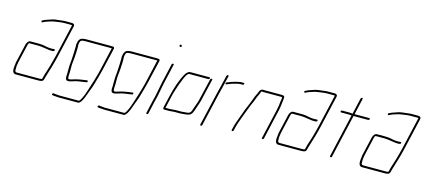

<svg xmlns="http://www.w3.org/2000/svg" viewBox="-58 -1151 3934 1775"><g transform="rotate(15 1908.5 -264.0)"><path d="M113 -274 73 -101C71 -94 70 -88 70 -82C65 -41 54 15 99 15H309C332 15 358 15 363 -8C366 -15 367 -22 368 -27C369 -33 371 -40 374 -47C394 -110 416 -182 432 -252L502 -556C505 -570 493 -579 477 -579H407C393 -579 382 -576 370 -575C337 -572 302 -569 274 -557C253 -549 234 -545 216 -535C208 -532 197 -528 201 -518C205 -508 215 -515 222 -519C238 -528 258 -533 276 -539C297 -547 324 -551 348 -554C366 -556 384 -560 402 -560H472C476 -560 484 -559 483 -556L413 -252C405 -218 393 -175 384 -142C372 -98 359 -69 349 -27C348 -22 347 -16 344 -9V-7H343C331 -4 326 -4 313 -4H103C89 -4 84 -14 85 -27C84 -50 86 -73 92 -101L132 -274C133 -280 139 -296 145 -296H231C237 -296 243 -296 249 -295L268 -293C275 -292 281 -291 289 -290C312 -288 330 -282 353 -282C367 -282 387 -280 389 -294C391 -308 370 -301 357 -301C329 -301 300 -306 275 -312L255 -314C248 -315 243 -315 236 -315H150C132 -315 118 -294 113 -274Z M901 -466C895 -467 887 -467 877 -467H639C627 -467 611 -464 601 -461C585 -456 574 -438 570 -419C565 -399 566 -394 567 -375C568 -342 564 -305 563 -270C563 -249 559 -222 557 -200C556 -180 557 -170 556 -153V-131V-114L555 -100C553 -82 555 -51 575 -51C588 -49 599 -52 611 -56C625 -61 634 -62 646 -67C659 -71 681 -74 694 -76L708 -78C720 -80 736 -82 748 -84C760 -85 762 -104 750 -103C738 -101 721 -99 709 -97L695 -95C693 -94 687 -93 684 -93C682 -93 680 -93 679 -92C662 -90 644 -84 629 -80C616 -77 595 -67 580 -70L577 -73C572 -92 575 -112 576 -135V-157C576 -164 575 -171 576 -178C574 -205 581 -245 583 -274C584 -307 589 -348 587 -380L586 -401C586 -406 587 -412 589 -419C591 -426 593 -432 596 -437C602 -446 622 -448 634 -448H893L843 -230C840 -218 838 -206 834 -193C822 -149 806 -93 791 -50C778 -12 767 29 750 62C746 72 734 94 725 99H538C529 99 500 96 492 95L483 93C471 92 463 111 475 112L485 114C494 115 524 118 534 118H723C731 118 739 111 749 98C769 68 780 34 794 -6C801 -27 803 -27 810 -48C815 -62 821 -79 826 -98C839 -144 851 -184 862 -230L913 -449C915 -458 909 -466 901 -466Z M1337 -466C1331 -467 1323 -467 1313 -467H1075C1063 -467 1047 -464 1037 -461C1021 -456 1010 -438 1006 -419C1001 -399 1002 -394 1003 -375C1004 -342 1000 -305 999 -270C999 -249 995 -222 993 -200C992 -180 993 -170 992 -153V-131V-114L991 -100C989 -82 991 -51 1011 -51C1024 -49 1035 -52 1047 -56C1061 -61 1070 -62 1082 -67C1095 -71 1117 -74 1130 -76L1144 -78C1156 -80 1172 -82 1184 -84C1196 -85 1198 -104 1186 -103C1174 -101 1157 -99 1145 -97L1131 -95C1129 -94 1123 -93 1120 -93C1118 -93 1116 -93 1115 -92C1098 -90 1080 -84 1065 -80C1052 -77 1031 -67 1016 -70L1013 -73C1008 -92 1011 -112 1012 -135V-157C1012 -164 1011 -171 1012 -178C1010 -205 1017 -245 1019 -274C1020 -307 1025 -348 1023 -380L1022 -401C1022 -406 1023 -412 1025 -419C1027 -426 1029 -432 1032 -437C1038 -446 1058 -448 1070 -448H1329L1279 -230C1276 -218 1274 -206 1270 -193C1258 -149 1242 -93 1227 -50C1214 -12 1203 29 1186 62C1182 72 1170 94 1161 99H974C965 99 936 96 928 95L919 93C907 92 899 111 911 112L921 114C930 115 960 118 970 118H1159C1167 118 1175 111 1185 98C1205 68 1216 34 1230 -6C1237 -27 1239 -27 1246 -48C1251 -62 1257 -79 1262 -98C1275 -144 1287 -184 1298 -230L1349 -449C1351 -458 1345 -466 1337 -466Z M1396 -122C1392 -107 1388 -93 1385 -79L1357 45C1355 52 1358 55 1364 55C1370 55 1374 52 1376 45L1404 -79C1407 -92 1411 -107 1415 -122C1426 -171 1432 -216 1443 -265L1485 -448C1486 -454 1485 -457 1479 -457C1473 -457 1467 -454 1466 -448L1424 -265C1413 -217 1407 -170 1396 -122ZM1493 -630C1496 -626 1502 -620 1510 -627C1518 -634 1512 -639 1509 -643C1502 -652 1486 -639 1493 -630Z M1508 -26H1552C1567 -26 1587 -29 1602 -30H1659C1676 -30 1693 -34 1709 -34C1718 -34 1734 -39 1742 -41C1772 -49 1782 -92 1793 -125L1801 -147C1807 -164 1808 -168 1814 -188L1865 -405C1867 -412 1864 -415 1858 -415C1852 -415 1848 -412 1846 -405L1795 -188C1789 -168 1788 -167 1782 -149L1774 -127C1769 -111 1765 -98 1759 -83C1752 -61 1735 -53 1712 -53C1696 -53 1679 -49 1663 -49H1605C1592 -48 1570 -45 1556 -45H1515L1547 -184C1551 -195 1553 -206 1557 -218C1572 -268 1588 -310 1606 -352C1613 -367 1629 -404 1648 -404H1828C1835 -404 1840 -408 1841 -414C1842 -420 1840 -423 1833 -423H1653C1633 -423 1615 -405 1605 -387C1568 -322 1542 -241 1522 -154L1496 -43C1494 -35 1499 -26 1508 -26Z M2005 -401C2027 -411 2059 -423 2085 -428C2098 -431 2111 -436 2123 -436H2150C2156 -436 2160 -440 2161 -446C2162 -452 2160 -455 2154 -455H2126C2114 -453 2097 -449 2085 -447C2056 -440 2025 -428 2000 -418C1988 -413 1991 -394 2005 -401ZM1939 -294 1866 21C1865 27 1868 30 1874 30C1880 30 1884 27 1885 21L1958 -294C1964 -319 1973 -351 1978 -374L2002 -476C2004 -483 2001 -486 1995 -486C1989 -486 1985 -483 1983 -476L1959 -374C1953 -350 1945 -320 1939 -294Z M2338 -421C2345 -420 2353 -420 2360 -420H2517C2522 -420 2526 -420 2530 -419C2534 -419 2531 -408 2531 -402C2529 -395 2528 -387 2527 -378C2525 -351 2521 -323 2514 -292L2449 -8C2447 -1 2450 2 2456 2C2462 2 2466 -1 2468 -8L2533 -292C2542 -330 2544 -369 2549 -404C2553 -431 2548 -439 2521 -439H2364C2357 -439 2351 -439 2344 -440C2326 -441 2315 -427 2309 -410C2308 -406 2305 -401 2303 -395C2292 -374 2282 -351 2274 -327C2268 -311 2263 -301 2257 -284C2239 -242 2223 -203 2208 -159C2195 -118 2176 -79 2166 -34L2160 -7C2158 0 2161 3 2167 3C2173 3 2177 0 2179 -7L2185 -34C2195 -79 2212 -115 2226 -157C2241 -200 2258 -239 2274 -281C2282 -298 2287 -308 2293 -325C2296 -336 2303 -350 2307 -361C2312 -376 2324 -393 2327 -408C2329 -414 2331 -421 2338 -421Z M2628 -274 2588 -101C2586 -94 2585 -88 2585 -82C2580 -41 2569 15 2614 15H2824C2847 15 2873 15 2878 -8C2881 -15 2882 -22 2883 -27C2884 -33 2886 -40 2889 -47C2909 -110 2931 -182 2947 -252L3017 -556C3020 -570 3008 -579 2992 -579H2922C2908 -579 2897 -576 2885 -575C2852 -572 2817 -569 2789 -557C2768 -549 2749 -545 2731 -535C2723 -532 2712 -528 2716 -518C2720 -508 2730 -515 2737 -519C2753 -528 2773 -533 2791 -539C2812 -547 2839 -551 2863 -554C2881 -556 2899 -560 2917 -560H2987C2991 -560 2999 -559 2998 -556L2928 -252C2920 -218 2908 -175 2899 -142C2887 -98 2874 -69 2864 -27C2863 -22 2862 -16 2859 -9V-7H2858C2846 -4 2841 -4 2828 -4H2618C2604 -4 2599 -14 2600 -27C2599 -50 2601 -73 2607 -101L2647 -274C2648 -280 2654 -296 2660 -296H2746C2752 -296 2758 -296 2764 -295L2783 -293C2790 -292 2796 -291 2804 -290C2827 -288 2845 -282 2868 -282C2882 -282 2902 -280 2904 -294C2906 -308 2885 -301 2872 -301C2844 -301 2815 -306 2790 -312L2770 -314C2763 -315 2758 -315 2751 -315H2665C2647 -315 2633 -294 2628 -274Z M3195 -422 3100 -8C3099 -2 3102 1 3108 1C3114 1 3118 -2 3119 -8L3214 -422H3353C3360 -422 3365 -426 3366 -432C3367 -438 3365 -441 3358 -441H3219L3254 -594C3256 -601 3253 -604 3247 -604C3241 -604 3237 -601 3235 -594L3200 -441H3196C3187 -442 3179 -443 3171 -443H3100C3093 -443 3089 -440 3088 -434C3087 -428 3089 -424 3096 -424H3167C3176 -424 3186 -422 3195 -422Z M3428 -274 3388 -101C3386 -94 3385 -88 3385 -82C3380 -41 3369 15 3414 15H3624C3647 15 3673 15 3678 -8C3681 -15 3682 -22 3683 -27C3684 -33 3686 -40 3689 -47C3709 -110 3731 -182 3747 -252L3817 -556C3820 -570 3808 -579 3792 -579H3722C3708 -579 3697 -576 3685 -575C3652 -572 3617 -569 3589 -557C3568 -549 3549 -545 3531 -535C3523 -532 3512 -528 3516 -518C3520 -508 3530 -515 3537 -519C3553 -528 3573 -533 3591 -539C3612 -547 3639 -551 3663 -554C3681 -556 3699 -560 3717 -560H3787C3791 -560 3799 -559 3798 -556L3728 -252C3720 -218 3708 -175 3699 -142C3687 -98 3674 -69 3664 -27C3663 -22 3662 -16 3659 -9V-7H3658C3646 -4 3641 -4 3628 -4H3418C3404 -4 3399 -14 3400 -27C3399 -50 3401 -73 3407 -101L3447 -274C3448 -280 3454 -296 3460 -296H3546C3552 -296 3558 -296 3564 -295L3583 -293C3590 -292 3596 -291 3604 -290C3627 -288 3645 -282 3668 -282C3682 -282 3702 -280 3704 -294C3706 -308 3685 -301 3672 -301C3644 -301 3615 -306 3590 -312L3570 -314C3563 -315 3558 -315 3551 -315H3465C3447 -315 3433 -294 3428 -274Z"/></g></svg>

Font: Electronic
Style: ExThnIt
Weight: 100
Version: Version 1.011